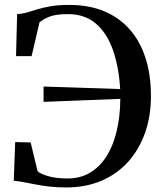

<svg xmlns="http://www.w3.org/2000/svg" viewBox="-20 -772 676 802"><path d="M256 11Q217.5 11 185.5 7.2Q153.5 3.5 127 -1.8Q100.5 -7 78.2 -11.2Q56 -15.5 37.5 -17L43.5 -178.5L108 -177L137 -57Q148 -46 181.2 -36.2Q214.5 -26.5 262.5 -26.5Q315 -26.5 355.8 -50.5Q396.5 -74.5 424.5 -118.5Q452.5 -162.5 467.2 -223.5Q482 -284.5 482.5 -359L162 -346.5V-410.5L482 -400Q476.5 -492.5 451.8 -563Q427 -633.5 380.8 -673.2Q334.5 -713 264 -713Q214.5 -713 188.2 -703Q162 -693 145 -678.5L112 -537.5H47L51.5 -713.5Q73 -714 93 -720Q113 -726 136.5 -733.2Q160 -740.5 192 -746Q224 -751.5 269 -751.5Q351.5 -751.5 415 -725Q478.5 -698.5 522 -649Q565.5 -599.5 588 -529.2Q610.5 -459 610.5 -371.5Q610.5 -287 585.8 -217Q561 -147 514.8 -95.8Q468.5 -44.5 403.2 -16.8Q338 11 256 11Z"/></svg>

Font: Merriweather 96pt Medium
Style: Regular
Weight: 500
Version: Version 2.100